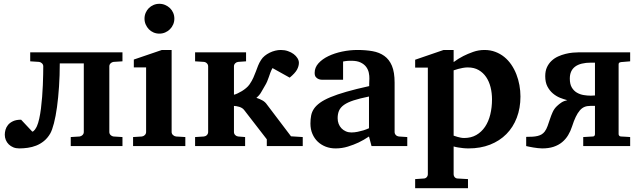

<svg xmlns="http://www.w3.org/2000/svg" viewBox="-20 -760 3326 999"><path d="M348.1 0V-46.9L394 -49.8Q402.8 -50.8 409.4 -57.4Q416 -64 416 -73.2V-430.2H291Q291 -367.7 287.1 -309.6Q283.2 -251.5 276.6 -203.1Q270 -154.8 260.7 -118.9Q251.5 -83 241.2 -64.9Q227.1 -41 208.3 -25.9Q189.5 -10.7 168.2 -2.4Q147 5.9 124.5 9Q102.1 12.2 80.1 12.2Q63 12.2 49.3 6.6Q35.6 1 25.6 -8.8Q15.6 -18.6 10.3 -31.5Q4.9 -44.4 4.9 -59.1Q4.9 -70.8 8.5 -84.5Q12.2 -98.1 21.7 -109.9Q31.2 -121.6 47.9 -129.4Q64.5 -137.2 89.8 -137.2L147.9 -75.2Q151.4 -75.2 155 -78.4Q158.7 -81.5 161.9 -85.9Q165 -90.3 167.7 -95Q170.4 -99.6 171.9 -103Q178.7 -118.2 184.1 -142.3Q189.5 -166.5 193.1 -195.3Q196.8 -224.1 199.2 -255.6Q201.7 -287.1 202.9 -316.9Q204.1 -346.7 204.6 -372.3Q205.1 -397.9 205.1 -415Q205.1 -423.8 198.5 -430.4Q191.9 -437 183.1 -438L137.2 -440.9V-487.8H617.2V-440.9L570.8 -438Q562 -437 555.4 -430.4Q548.8 -423.8 548.8 -415V-73.2Q548.8 -64 555.4 -57.4Q562 -50.8 570.8 -49.8L617.2 -46.9V0Z M672.4 0V-46.9L718.3 -49.8Q727.1 -50.8 733.6 -57.4Q740.2 -64 740.2 -73.2V-409.2H676.3V-450.2L822.3 -500H873V-73.2Q873 -64 880.1 -57.4Q887.2 -50.8 896 -49.8L944.3 -46.9V0ZM887.2 -663.1Q887.2 -647 881.1 -632.8Q875 -618.7 864.3 -607.9Q853.5 -597.2 839.4 -591.1Q825.2 -585 809.1 -585Q793 -585 778.8 -591.1Q764.6 -597.2 754.4 -607.9Q744.1 -618.7 738 -632.8Q731.9 -647 731.9 -663.1Q731.9 -679.2 738 -693.4Q744.1 -707.5 754.4 -717.8Q764.6 -728 778.8 -734.1Q793 -740.2 809.1 -740.2Q825.2 -740.2 839.4 -734.1Q853.5 -728 864.3 -717.8Q875 -707.5 881.1 -693.4Q887.2 -679.2 887.2 -663.1Z M1368.2 0V-35.2L1250 -188Q1245.6 -193.8 1239 -197.8Q1232.4 -201.7 1225.1 -204.1Q1217.8 -206.5 1210.4 -207.5Q1203.1 -208.5 1197.3 -209V-73.2Q1197.3 -64 1203.6 -57.4Q1210 -50.8 1219.2 -49.8L1255.4 -46.9V0H995.1V-46.9L1041 -49.8Q1050.3 -50.8 1056.6 -57.4Q1063 -64 1063 -73.2V-415Q1063 -423.8 1056.6 -430.4Q1050.3 -437 1041 -438L995.1 -440.9V-487.8H1260.3V-440.9L1219.2 -438Q1210 -437 1203.6 -430.4Q1197.3 -423.8 1197.3 -415V-267.1Q1205.6 -269 1216.6 -274.2Q1227.5 -279.3 1238.8 -286.1Q1250 -293 1260.5 -301.8Q1271 -310.5 1278.3 -320.8Q1291 -339.4 1298.3 -356Q1305.7 -372.6 1311.3 -387.9Q1316.9 -403.3 1322.8 -418.2Q1328.6 -433.1 1338.4 -448.2Q1345.7 -460 1357.4 -469.5Q1369.1 -479 1383.1 -485.8Q1397 -492.7 1411.9 -496.3Q1426.8 -500 1440.9 -500Q1460.9 -500 1478 -494.1Q1495.1 -488.3 1507.8 -478.8Q1520.5 -469.2 1527.8 -457.3Q1535.2 -445.3 1535.2 -433.1Q1535.2 -416 1525.4 -397.7Q1515.6 -379.4 1487.3 -356L1397.9 -405.8Q1391.1 -394 1387 -382.6Q1382.8 -371.1 1378.9 -359.6Q1375 -348.1 1370.1 -336.4Q1365.2 -324.7 1357.9 -313Q1349.1 -299.3 1340.1 -282.2Q1331.1 -265.1 1314 -251Q1331.1 -245.6 1345.5 -237.5Q1359.9 -229.5 1369.1 -215.8L1494.1 -50.8L1555.2 -46.9V0Z M1913.1 0 1899.9 -49.8Q1874 -32.2 1845.7 -18.6Q1820.8 -6.8 1790 2.7Q1759.3 12.2 1726.1 12.2Q1698.7 12.2 1675 3.2Q1651.4 -5.9 1633.5 -22.7Q1615.7 -39.6 1605.5 -63.5Q1595.2 -87.4 1595.2 -117.2Q1595.2 -139.6 1598.9 -158.7Q1602.5 -177.7 1613.5 -194.1Q1624.5 -210.4 1645 -225.3Q1665.5 -240.2 1699.5 -254.4Q1733.4 -268.6 1782.7 -282.7Q1832 -296.9 1900.9 -312V-324.2Q1900.9 -331.5 1901.4 -337.4Q1901.4 -344.2 1901.9 -351.1Q1902.3 -365.2 1898.9 -381.6Q1895.5 -397.9 1885.3 -411.9Q1875 -425.8 1856.4 -434.8Q1837.9 -443.8 1808.1 -443.8Q1797.9 -443.8 1789.8 -443.4Q1781.7 -442.9 1776.4 -441.9Q1770 -440.9 1765.1 -439.9V-345.2H1662.1Q1649.4 -344.2 1639.6 -347.7Q1631.3 -350.6 1624.3 -357.9Q1617.2 -365.2 1617.2 -380.9Q1617.2 -408.7 1637 -430.7Q1656.7 -452.6 1688.7 -468Q1720.7 -483.4 1760.5 -491.7Q1800.3 -500 1839.8 -500Q1882.8 -500 1918.5 -493.7Q1954.1 -487.3 1979.7 -469Q2005.4 -450.7 2019.3 -417.5Q2033.2 -384.3 2033.2 -330.1V-73.2Q2033.2 -64 2039.6 -57.4Q2045.9 -50.8 2055.2 -49.8L2099.1 -46.9V0ZM1899.9 -257.8Q1851.6 -248 1820.1 -237.8Q1788.6 -227.5 1770 -214.4Q1751.5 -201.2 1744.1 -184.3Q1736.8 -167.5 1736.8 -145Q1736.8 -129.4 1741.9 -116Q1747.1 -102.5 1756.6 -92.5Q1766.1 -82.5 1779.3 -76.7Q1792.5 -70.8 1808.1 -70.8Q1824.2 -70.8 1840.6 -74.2Q1856.9 -77.6 1870.1 -81.5Q1885.7 -86.4 1899.9 -92.8Z M2540 -243.2Q2540 -275.9 2532.5 -306.2Q2524.9 -336.4 2509.5 -359.1Q2494.1 -381.8 2470.5 -395.5Q2446.8 -409.2 2414.1 -409.2Q2400.9 -409.2 2387.9 -406.7Q2375 -404.3 2364.3 -401.4Q2351.6 -397.9 2340.3 -394V-54.2Q2350.1 -50.3 2359.9 -47.9Q2368.2 -45.4 2377.4 -43.7Q2386.7 -42 2395 -42Q2431.2 -42 2458.3 -57.6Q2485.4 -73.2 2503.7 -100.3Q2522 -127.4 2531 -164.3Q2540 -201.2 2540 -243.2ZM2688 -257.8Q2688 -197.3 2668.9 -147.5Q2649.9 -97.7 2614.7 -62.3Q2579.6 -26.9 2529.8 -7.3Q2480 12.2 2418 12.2Q2402.8 12.2 2389.2 10.7Q2375.5 9.3 2364.3 7.3Q2351.6 5.4 2340.3 2V146Q2340.3 155.8 2346.4 162.4Q2352.5 168.9 2362.3 168.9L2415 171.9V219.2H2140.1V171.9L2184.1 168.9Q2193.4 168.9 2199.7 162.4Q2206.1 155.8 2206.1 146V-408.2H2140.1V-449.2L2288.1 -500H2340.3V-437Q2363.8 -454.6 2390.6 -468.3Q2413.6 -480 2441.9 -490Q2470.2 -500 2501 -500Q2531.2 -500 2557.1 -490.2Q2583 -480.5 2603.8 -463.6Q2624.5 -446.8 2640.4 -423.6Q2656.2 -400.4 2666.7 -373.5Q2677.2 -346.7 2682.6 -317.1Q2688 -287.6 2688 -257.8Z M2944.8 -351.1Q2944.8 -322.3 2955.1 -304.9Q2965.3 -287.6 2981.4 -278.1Q2997.6 -268.6 3016.8 -265.4Q3036.1 -262.2 3054.7 -262.2Q3057.6 -262.2 3063 -262.7Q3068.4 -263.2 3075.7 -263.2V-434.1H3055.7Q2944.8 -434.1 2944.8 -351.1ZM2717.8 -47.9Q2736.8 -47.9 2751.5 -48.8Q2766.1 -49.8 2777.8 -52.7Q2789.6 -55.7 2798.3 -61Q2807.1 -66.4 2814 -75.2Q2823.2 -87.4 2829.3 -104.7Q2835.4 -122.1 2841.6 -140.6Q2847.7 -159.2 2855.7 -177Q2863.8 -194.8 2877.9 -208Q2888.7 -218.3 2901.1 -226.6Q2913.6 -234.9 2931.6 -238.8Q2914.1 -243.2 2894 -251.2Q2874 -259.3 2856.7 -273.9Q2839.4 -288.6 2828.1 -310.3Q2816.9 -332 2816.9 -363.8Q2816.9 -390.6 2825.9 -410.2Q2835 -429.7 2849.9 -443.6Q2864.7 -457.5 2883.5 -466.1Q2902.3 -474.6 2921.9 -479.5Q2941.4 -484.4 2960 -486.1Q2978.5 -487.8 2992.7 -487.8H3258.8V-440.9L3211.9 -437Q3205.6 -436 3202.1 -433.8Q3198.7 -431.6 3198.7 -424.8V-62Q3198.7 -57.6 3201.9 -53.7Q3205.1 -49.8 3211.9 -49.8Q3221.2 -49.3 3230 -48.8Q3237.3 -48.3 3245.4 -47.9Q3253.4 -47.4 3258.8 -46.9V0H3014.6V-46.9L3064 -49.8Q3070.8 -49.8 3073.2 -53.7Q3075.7 -57.6 3075.7 -62V-209H3050.8Q3033.7 -209 3020.5 -203.4Q3007.3 -197.8 2996.3 -184.8Q2985.4 -171.9 2975.6 -151.6Q2965.8 -131.3 2956.5 -102.1Q2948.7 -77.6 2936 -56.6Q2923.3 -35.6 2904.8 -20.3Q2886.2 -4.9 2860.6 3.7Q2835 12.2 2800.8 12.2Q2791 12.2 2778.6 10.7Q2766.1 9.3 2754.2 7.3Q2742.2 5.4 2732.4 3.2Q2722.7 1 2717.8 0Z"/></svg>

Font: Charis SIL
Style: Bold
Weight: 700
Foundry: SIL International
Version: Version 4.112